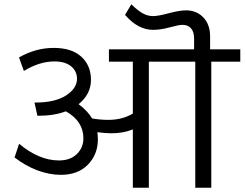

<svg xmlns="http://www.w3.org/2000/svg" viewBox="-20 -877 1143 897"><path d="M600.6 0V-272.5Q557.1 -254.3 500 -254.3Q471.7 -254.3 434.8 -259.4Q437.3 -241.7 437.3 -226Q437.3 -155.7 390.8 -107.9Q344.3 -60.2 264.9 -60.2Q210.8 -60.2 154.7 -81.1Q98.6 -102.1 48 -141.6L69.3 -205.3Q162.8 -127.4 255.3 -127.4Q307.9 -127.4 338.7 -157Q369.6 -186.6 369.6 -231Q369.6 -310.9 287.7 -356.9Q232.6 -336.2 160.3 -336.2H154.7L141.1 -397.9H144.6Q237.1 -397.9 288.4 -431Q339.7 -464.1 339.7 -508.6Q339.7 -545 311.9 -567.5Q284.1 -590 234.1 -590Q164.8 -590 91.5 -545.5L68.8 -608.7Q147.1 -653.2 231 -653.2Q315 -653.2 360 -612Q405 -570.8 405 -504Q405 -437.3 347.3 -390.3Q387.8 -360.5 410.5 -323.6Q447.9 -317 486.9 -317Q550.6 -317 600.6 -346.3V-589H488.9V-646.6H886.8V-697.2Q886.8 -728 872.6 -744.4Q858.4 -760.9 832.2 -760.9Q815.5 -760.9 773 -749.2Q730.5 -737.6 694.6 -737.6Q624.9 -737.6 564.2 -807.4L593.5 -856.9Q625.9 -825.6 648.6 -813.7Q671.4 -801.8 695.1 -801.8Q718.9 -801.8 768.7 -815.2Q818.5 -828.6 849.3 -828.6Q898.4 -828.6 930 -795.5Q961.6 -762.4 961.6 -706.8V-646.6H1102.6V-589H967.1V0H892.3V-589H675.4V0Z"/></svg>

Font: KhulaRegular
Style: Regular
Weight: 400
Designer: Erin McLaughlin, Steve Matteson
Version: Version 1.001;PS 1.0;hotconv 1.0.72;makeotf.lib2.5.5900; ttf